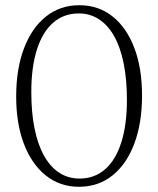

<svg xmlns="http://www.w3.org/2000/svg" viewBox="-20 -706 606 736"><path d="M285 -21.5Q342 -21.5 382.8 -57Q423.5 -92.5 445 -160.2Q466.5 -228 466.5 -323Q466.5 -401.5 454 -463.2Q441.5 -525 417.5 -567.5Q393.5 -610 359.2 -632.2Q325 -654.5 282 -654.5Q224.5 -654.5 183.8 -619Q143 -583.5 121.5 -516Q100 -448.5 100 -353Q100 -274.5 112.5 -213Q125 -151.5 149 -108.8Q173 -66 207.2 -43.8Q241.5 -21.5 285 -21.5ZM284 -686Q357.5 -686 411.5 -643Q465.5 -600 495 -522.2Q524.5 -444.5 524.5 -340Q524.5 -234.5 495 -155.8Q465.5 -77 411.2 -33.5Q357 10 282.5 10Q210 10 155.8 -33.2Q101.5 -76.5 71.8 -154.2Q42 -232 42 -336Q42 -441.5 71.8 -520.2Q101.5 -599 156 -642.5Q210.5 -686 284 -686Z"/></svg>

Font: Newsreader 16pt 16pt Light
Style: Regular
Weight: 300
Version: Version 1.003